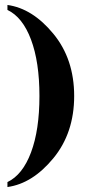

<svg xmlns="http://www.w3.org/2000/svg" viewBox="-20 -672 359 774"><path d="M10 82V62Q71 33 105 -57.5Q139 -148 139 -285Q139 -422 105 -512.5Q71 -603 10 -632V-652Q111 -638 195 -536Q279 -434 279 -285Q279 -136 195 -34Q111 68 10 82Z"/></svg>

Font: Rozha One
Style: Regular
Weight: 400
Designer: Tim Donaldson, Indian Type Foundry
Foundry: Indian Type Foundry
Version: Version 1.300;PS 1.0;hotconv 1.0.78;makeotf.lib2.5.61930; tt